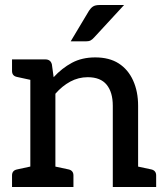

<svg xmlns="http://www.w3.org/2000/svg" viewBox="-20 -746 658 766"><path d="M101 0V-509H161Q182 -509 187 -489L194 -438Q227 -474 267 -495.5Q307 -517 360 -517Q416 -517 453.5 -493Q491 -469 511 -425Q531 -381 531 -324V0H430V-324Q430 -378 405.5 -408Q381 -438 330 -438Q293 -438 260.5 -420.5Q228 -403 201 -372V0ZM28 0V-46Q28 -56 33 -62Q38 -68 48 -70L117 -85L129 0ZM172 0 184 -85 254 -70Q263 -68 268 -62Q273 -56 273 -46V0ZM502 0 514 -85 584 -70Q593 -68 598 -62Q603 -56 603 -46V0ZM129 -509 117 -424 48 -439Q38 -441 33 -447Q28 -453 28 -463V-509ZM262 -581 335 -703Q342 -714 351 -720Q360 -726 378 -726H475L356 -597Q348 -588 341 -584.5Q334 -581 322 -581Z"/></svg>

Font: Aleo Medium
Style: Regular
Weight: 500
Designer: Alessio Laiso
Foundry: Alessio Laiso
Version: Version 2.001;gftools[0.9.29]